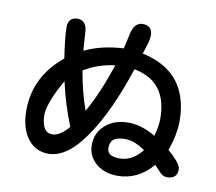

<svg xmlns="http://www.w3.org/2000/svg" viewBox="-88 -884 1176 1043"><g transform="rotate(10 500.0 -362.0)"><path d="M229.5 -521.5Q211.9 -639.6 211.9 -691.4Q211.9 -719.7 225.6 -733.4Q239.3 -747.1 263.7 -747.1Q295.9 -747.1 309.6 -717.8Q317.4 -701.2 317.4 -673.8L324.2 -581.1Q418 -626 538.1 -631.8L557.6 -716.8Q569.3 -775.4 612.3 -780.3Q615.2 -780.3 618.2 -780.3Q643.6 -780.3 657.2 -766.6Q670.9 -752.9 670.9 -726.6Q670.9 -710 664.1 -683.6Q654.3 -651.4 644.5 -622.1Q831.1 -582 883.8 -431.6Q905.3 -372.1 905.3 -296.4Q905.3 -220.7 873 -130.9Q937.5 -75.2 945.3 -45.9Q946.3 -41 946.3 -32.7Q946.3 -24.4 943.4 -14.6Q932.6 16.6 890.6 16.6Q867.2 16.6 849.6 -2.9L816.4 -38.1Q736.3 55.7 624 55.7Q543.9 55.7 496.1 7.8Q458 -30.3 458 -85.9Q458 -153.3 507.8 -196.3Q556.6 -239.3 634.8 -239.3Q705.1 -239.3 784.2 -193.4Q799.8 -247.1 799.8 -289.1Q799.8 -473.6 653.3 -520.5Q635.7 -526.4 615.2 -530.3Q536.1 -290 438.5 -146.5Q337.9 2.9 233.4 2.9Q161.1 2.9 118.2 -54.7Q75.2 -112.3 75.2 -209Q75.2 -395.5 229.5 -521.5ZM337.9 -474.6Q358.4 -357.4 392.6 -261.7Q453.1 -367.2 508.8 -533.2Q416 -522.5 337.9 -474.6ZM236.3 -104.5Q278.3 -104.5 326.2 -161.1Q280.3 -273.4 252 -400.4Q182.6 -279.3 175.8 -209Q175.8 -142.6 200.2 -118.2Q213.9 -104.5 236.3 -104.5ZM742.2 -106.4Q682.6 -148.4 633.3 -148.4Q584 -148.4 564.5 -128.9Q549.8 -114.3 549.8 -85.9Q549.8 -66.4 560.5 -55.7Q577.1 -39.1 619.1 -39.1Q688.5 -39.1 742.2 -106.4Z"/></g></svg>

Font: FakePearl
Style: SemiBold
Weight: 400
Version: Version 1.2